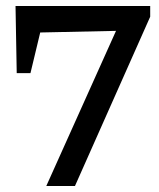

<svg xmlns="http://www.w3.org/2000/svg" viewBox="-20 -623 534 643"><path d="M36 -378 32 -603H136L82 -378ZM57 -513V-603H434V-521ZM483 -567 231 0H135L406 -603H483Z"/></svg>

Font: Piazzolla 24pt SemiBold
Style: Regular
Weight: 600
Designer: Juan Pablo del Peral
Foundry: Huerta Tipografica
Version: Version 2.005